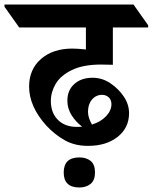

<svg xmlns="http://www.w3.org/2000/svg" viewBox="-89 -642 672 845"><path d="M134.8 -197.8Q134.8 -145.5 165.8 -114.5Q196.8 -83.5 250 -83.5L272.5 -84.5Q243.7 -106.4 225.6 -135.7Q207.5 -165 207.5 -199.2Q207.5 -244.6 238 -272.2Q268.6 -299.8 318.4 -299.8Q360.8 -299.8 396.7 -275.6Q432.6 -251.5 455.8 -217Q479 -182.6 479 -144Q479 -79.6 429 -39.8Q378.9 0 298.3 0Q239.7 0 196 -24.7Q152.3 -49.3 115.2 -88.9Q39.1 -173.3 39.1 -261.2Q39.1 -336.9 91.6 -382.6Q144 -428.2 229.5 -428.2Q250 -428.2 289.1 -424.3V-521H-4.4L-69.3 -612.3V-622.1H498.5L563 -530.8V-521H407.7V-356.9L356 -357.9Q276.9 -357.9 227.3 -333.7Q177.7 -309.6 156.2 -273.2Q134.8 -236.8 134.8 -197.8ZM315.9 -93.8Q355 -106 378.2 -130.9Q401.4 -155.8 401.4 -183.6Q401.4 -202.6 389.4 -213.6Q377.4 -224.6 360.4 -224.6Q333.5 -224.6 315.9 -203.9Q298.3 -183.1 298.3 -150.4Q298.3 -123.5 315.9 -93.8ZM191.4 117.2Q191.4 50.8 260.3 50.8Q291 50.8 310.1 66.4Q329.1 82 329.1 117.2Q329.1 151.4 309.8 167.2Q290.5 183.1 260.3 183.1Q191.4 183.1 191.4 117.2Z"/></svg>

Font: Noto Serif Devanagari
Style: Bold
Weight: 700
Designer: Monotype Design Team
Foundry: Monotype Imaging Inc.
Version: Version 1.01